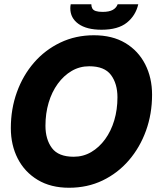

<svg xmlns="http://www.w3.org/2000/svg" viewBox="-20 -870 767 904"><path d="M305 14Q219 14 157.5 -23Q96 -60 63.5 -123.5Q31 -187 31 -267Q31 -357 59.5 -436Q88 -515 140 -575Q192 -635 264 -669.5Q336 -704 422 -704Q509 -704 570 -667.5Q631 -631 663.5 -567.5Q696 -504 696 -424Q696 -334 667.5 -255Q639 -176 587 -115.5Q535 -55 463.5 -20.5Q392 14 305 14ZM327 -132Q372 -132 409.5 -154Q447 -176 475 -214.5Q503 -253 518 -303.5Q533 -354 533 -412Q533 -476 502.5 -517Q472 -558 400 -558Q355 -558 317.5 -536Q280 -514 252 -475.5Q224 -437 209 -386.5Q194 -336 194 -278Q194 -214 224.5 -173Q255 -132 327 -132ZM458 -730Q388 -730 349.5 -757.5Q311 -785 311 -831Q311 -836 311.5 -840.5Q312 -845 313 -850H410Q410 -839 414.5 -830.5Q419 -822 431 -818Q443 -814 463 -814Q494 -814 511 -823.5Q528 -833 534 -850H631Q619 -797 577.5 -763.5Q536 -730 458 -730Z"/></svg>

Font: Radio Canada Big
Style: Bold Italic
Weight: 700
Italic angle: -12°
Designer: Étienne Aubert Bonn
Foundry: Coppers and Brasses
Version: Version 1.001